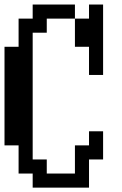

<svg xmlns="http://www.w3.org/2000/svg" viewBox="-20 -817 540 852"><path d="M0 -171.9V-609.4H62.5V-734.4H125V-796.9H312.5V-734.4H375V-796.9H437.5V-484.4H375V-609.4H312.5V-734.4H187.5V-671.9H125V-109.4H187.5V-46.9H312.5V-171.9H375V-234.4H437.5V-109.4H375V15.6H125V-46.9H62.5V-171.9Z"/></svg>

Font: KH Dot Dougenzaka 16
Style: Regular
Weight: 400
Designer: Original version for X68000 by Keitarou Hiraki (http://hp.vector.co.jp/authors/VA000874/) / TrueType conversion by Homem
Version: Version 1.00.20150527